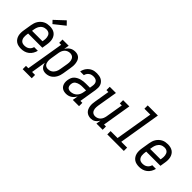

<svg xmlns="http://www.w3.org/2000/svg" viewBox="63 -1724 2874 2874"><g transform="rotate(45 1500.0 -287.0)"><path d="M206 8Q177 8 149.5 2Q122 -4 100 -19Q78 -34 63 -57Q48 -80 41.5 -106.5Q35 -133 35.5 -162Q36 -191 41 -219L62 -349Q66 -374 74 -398.5Q82 -423 96 -445.5Q110 -468 130 -486.5Q150 -505 173.5 -517Q197 -529 222.5 -533.5Q248 -538 273 -538Q301 -538 328.5 -531.5Q356 -525 377.5 -510Q399 -495 413.5 -472Q428 -449 434 -422.5Q440 -396 439.5 -367.5Q439 -339 434 -311L421 -230H121L117 -208Q115 -191 114 -173.5Q113 -156 115.5 -139.5Q118 -123 125 -108Q132 -93 144 -82Q156 -71 172.5 -66.5Q189 -62 206 -62Q226 -62 245.5 -66.5Q265 -71 282.5 -83Q300 -95 311.5 -112.5Q323 -130 328 -150H406Q398 -117 380 -86Q362 -55 334 -33Q306 -11 272.5 -1.5Q239 8 206 8ZM133 -300H354L358 -322Q361 -339 361.5 -356.5Q362 -374 359.5 -390.5Q357 -407 350.5 -422Q344 -437 332.5 -447.5Q321 -458 305 -463Q289 -468 271 -468Q255 -468 238.5 -464Q222 -460 207 -451.5Q192 -443 180 -430Q168 -417 159.5 -401.5Q151 -386 146.5 -370Q142 -354 139 -338ZM278 -587 234 -633 390 -779 446 -721Z M440 205V135H490L589 -460H548V-530H679L665 -449Q677 -469 693 -486.5Q709 -504 728.5 -516Q748 -528 770 -533Q792 -538 814 -538Q814 -538 814 -538Q814 -538 814 -538Q840 -538 863.5 -529.5Q887 -521 903.5 -503Q920 -485 928 -461.5Q936 -438 939 -413.5Q942 -389 940.5 -362.5Q939 -336 934 -311L913 -181Q909 -157 902 -134Q895 -111 883.5 -89.5Q872 -68 855 -49Q838 -30 817 -17Q796 -4 772 2Q748 8 725 8Q702 8 680.5 1Q659 -6 644 -21.5Q629 -37 620 -57Q611 -77 607 -99L569 135H632V205ZM705 -62Q721 -62 737.5 -66Q754 -70 769 -79Q784 -88 795.5 -101Q807 -114 815.5 -129Q824 -144 828.5 -160Q833 -176 836 -192L858 -322Q861 -339 861.5 -356.5Q862 -374 859.5 -390Q857 -406 850.5 -421Q844 -436 832.5 -447Q821 -458 805 -463Q789 -468 772 -468Q749 -468 726 -459Q703 -450 686.5 -432Q670 -414 661 -392Q652 -370 648 -347L627 -217Q624 -200 622.5 -182Q621 -164 623 -147.5Q625 -131 630 -115Q635 -99 645.5 -86.5Q656 -74 672 -68Q688 -62 705 -62Z M1158 8Q1137 8 1116.5 3.5Q1096 -1 1079 -12Q1062 -23 1050.5 -39.5Q1039 -56 1033.5 -75.5Q1028 -95 1027.5 -116.5Q1027 -138 1031 -159Q1035 -184 1045 -208Q1055 -232 1074 -250Q1093 -268 1116.5 -280Q1140 -292 1165 -299Q1190 -306 1214.5 -308.5Q1239 -311 1263 -311H1348L1355 -357Q1359 -378 1357 -399.5Q1355 -421 1343 -437.5Q1331 -454 1311 -461Q1291 -468 1270 -468Q1250 -468 1230.5 -463.5Q1211 -459 1194 -446.5Q1177 -434 1166 -416.5Q1155 -399 1151 -379H1073Q1077 -402 1086 -423Q1095 -444 1109 -463Q1123 -482 1141.5 -497Q1160 -512 1181.5 -521.5Q1203 -531 1225.5 -534.5Q1248 -538 1270 -538Q1295 -538 1320.5 -533.5Q1346 -529 1367 -517.5Q1388 -506 1404 -487.5Q1420 -469 1428 -446Q1436 -423 1436 -397Q1436 -371 1432 -345L1387 -70H1428V0H1296L1311 -90Q1300 -69 1284 -50Q1268 -31 1247.5 -17.5Q1227 -4 1204 2Q1181 8 1158 8ZM1180 -62Q1207 -62 1234 -71.5Q1261 -81 1281.5 -101Q1302 -121 1313.5 -147Q1325 -173 1329 -200L1336 -241H1263Q1248 -241 1232.5 -240Q1217 -239 1201.5 -235.5Q1186 -232 1170.5 -226Q1155 -220 1141.5 -210.5Q1128 -201 1120 -186.5Q1112 -172 1110 -156Q1107 -139 1109 -121Q1111 -103 1120 -89Q1129 -75 1145.5 -68.5Q1162 -62 1180 -62Z M1680 8Q1654 8 1629.5 -0.5Q1605 -9 1587 -26Q1569 -43 1559 -66Q1549 -89 1545 -114.5Q1541 -140 1542.5 -166.5Q1544 -193 1549 -219L1589 -460H1548V-530H1679L1625 -208Q1623 -191 1621.5 -174Q1620 -157 1622 -141Q1624 -125 1630 -110Q1636 -95 1646.5 -84Q1657 -73 1672.5 -67.5Q1688 -62 1704 -62Q1727 -62 1749.5 -71Q1772 -80 1788.5 -98Q1805 -116 1814 -138Q1823 -160 1827 -183L1873 -460H1831V-530H1963L1887 -70H1928V0H1796L1809 -74Q1799 -56 1785.5 -40.5Q1772 -25 1755 -13Q1738 -1 1718.5 3.5Q1699 8 1680 8Z M2026 0V-70H2173L2272 -665H2147V-735H2362L2252 -70H2376V0Z M2706 8Q2677 8 2649.5 2Q2622 -4 2600 -19Q2578 -34 2563 -57Q2548 -80 2541.5 -106.5Q2535 -133 2535.5 -162Q2536 -191 2541 -219L2562 -349Q2566 -374 2574 -398.5Q2582 -423 2596 -445.5Q2610 -468 2630 -486.5Q2650 -505 2673.5 -517Q2697 -529 2722.5 -533.5Q2748 -538 2773 -538Q2801 -538 2828.5 -531.5Q2856 -525 2877.5 -510Q2899 -495 2913.5 -472Q2928 -449 2934 -422.5Q2940 -396 2939.5 -367.5Q2939 -339 2934 -311L2921 -230H2621L2617 -208Q2615 -191 2614 -173.5Q2613 -156 2615.5 -139.5Q2618 -123 2625 -108Q2632 -93 2644 -82Q2656 -71 2672.5 -66.5Q2689 -62 2706 -62Q2726 -62 2745.5 -66.5Q2765 -71 2782.5 -83Q2800 -95 2811.5 -112.5Q2823 -130 2828 -150H2906Q2898 -117 2880 -86Q2862 -55 2834 -33Q2806 -11 2772.5 -1.5Q2739 8 2706 8ZM2633 -300H2854L2858 -322Q2861 -339 2861.5 -356.5Q2862 -374 2859.5 -390.5Q2857 -407 2850.5 -422Q2844 -437 2832.5 -447.5Q2821 -458 2805 -463Q2789 -468 2771 -468Q2755 -468 2738.5 -464Q2722 -460 2707 -451.5Q2692 -443 2680 -430Q2668 -417 2659.5 -401.5Q2651 -386 2646.5 -370Q2642 -354 2639 -338Z"/></g></svg>

Font: Iosevka Slab Oblique
Style: Regular
Weight: 400
Italic angle: -9°
Monospace: yes
Designer: Belleve Invis
Foundry: Belleve Invis
Version: Version 11.1.1; ttfautohint (v1.8.3)